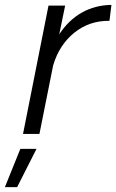

<svg xmlns="http://www.w3.org/2000/svg" viewBox="-48 -547 475 784"><path d="M407 -527 399 -462Q317 -463 255.5 -413.5Q194 -364 169 -280L113 0H46L150 -524H218L194 -407Q232 -465 286 -495.5Q340 -526 407 -527ZM35 61H101L22 217H-28Z"/></svg>

Font: Gontserrat Light
Style: Italic
Weight: 300
Italic angle: -11.3°
Designer: Julieta Ulanovsky
Foundry: Julieta Ulanovsky
Version: Version 6.001